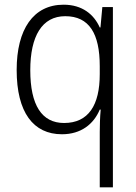

<svg xmlns="http://www.w3.org/2000/svg" viewBox="-20 -562 581 818"><path d="M405 0V236H461V-532H416L408 -445H405C380 -501 330 -542 251 -542C122 -542 51 -437 51 -264C51 -83 122 10 244 10C325 10 379 -33 405 -95H409C406 -65 405 -24 405 0ZM253 -38C158 -38 109 -114 109 -263C109 -408 159 -493 258 -493C360 -493 405 -419 405 -280V-246C405 -114 357 -38 253 -38Z"/></svg>

Font: Noto Sans Devanagari SemiCondensed Light
Style: Regular
Weight: 300
Width: 4
Designer: Jelle Bosma - Monotype Design Team
Foundry: Monotype Imaging Inc.
Version: Version 2.004